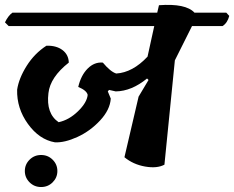

<svg xmlns="http://www.w3.org/2000/svg" viewBox="-32 -674 943 773"><path d="M879 -623 891 -610Q884 -582 864 -569H741L672 -431L630 -11Q600 5 552 -3.5Q504 -12 469 -41L526 -285L566 -352L560 -358Q498 -307 434 -306L407 -312L402 -306L414 -277Q411 -232 371 -189Q331 -146 279.5 -122.5Q228 -99 189 -101Q126 -112 80.5 -175Q35 -238 37 -313Q44 -359 75.5 -409Q107 -459 155 -490Q195 -491 219.5 -472.5Q244 -454 245 -422Q170 -363 163 -299Q153 -217 204 -182Q246 -191 282 -226Q318 -261 321 -292Q317 -310 283 -324Q294 -371 321 -398Q348 -425 382 -422Q413 -385 436 -378Q502 -382 562 -446L589 -569H3L-12 -584Q1 -611 18 -623H601L608 -653Q716 -661 751 -623ZM68 14.5Q68 -12 87 -31Q106 -50 133.5 -50Q161 -50 180 -31Q199 -12 199 14.5Q199 41 180 60Q161 79 133.5 79Q106 79 87 60Q68 41 68 14.5Z"/></svg>

Font: Tillana SemiBold
Style: Regular
Weight: 600
Designer: Lipi Raval (Devanagari, Latin), Jonny Pinhorn (Latin)
Foundry: Indian Type Foundry
Version: Version 2.003;PS 1.0;hotconv 1.0.79;makeotf.lib2.5.61930; tt